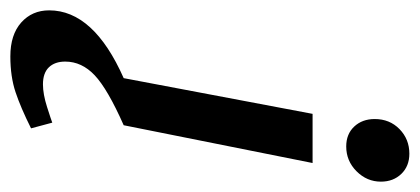

<svg xmlns="http://www.w3.org/2000/svg" viewBox="-340 -371 811 371"><g transform="rotate(90 65.5 -185.5)"><path d="M110 -504Q110 -533 129.5 -552Q149 -571 177 -571Q201 -571 216 -555.5Q231 -540 231 -516Q231 -489 211 -469Q191 -449 163 -449Q139 -449 124.5 -464.5Q110 -480 110 -504ZM100 -384 31 -19Q-100 39 -100 125Q-100 158 -76.5 179Q-53 200 -11 200Q28 200 58 190Q88 180 128 160L117 119Q112 121 87 129Q62 137 43 137Q21 137 10 125.5Q-1 114 -1 94Q-1 62 25.5 37Q52 12 122 -19L195 -384Z"/></g></svg>

Font: Cambay Devanagari
Style: Bold Italic
Weight: 700
Designer: Pooja Saxena
Foundry: Pooja Saxena
Version: Version 1.005;PS 001.005;hotconv 1.0.70;makeotf.lib2.5.58329